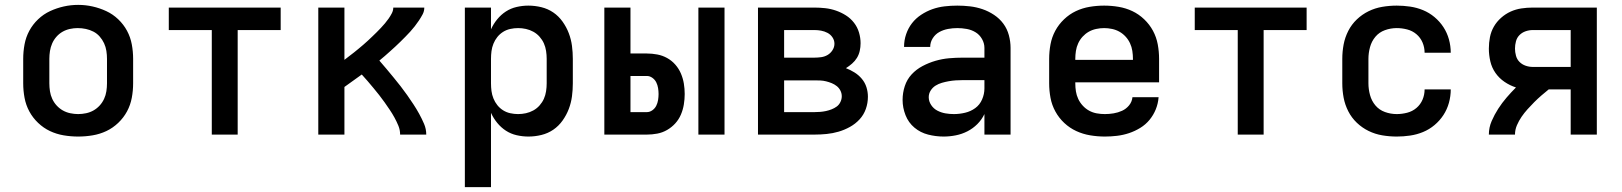

<svg xmlns="http://www.w3.org/2000/svg" viewBox="-20 -551 6640 786"><path d="M300 8Q270 8 240.5 3Q211 -2 184.5 -14.5Q158 -27 136 -48Q114 -69 100 -95Q86 -121 80.5 -150.5Q75 -180 75 -210V-310Q75 -340 80.5 -369.5Q86 -399 100 -425Q114 -451 136 -472Q158 -493 185 -505.5Q212 -518 241 -524.5Q270 -531 300 -531Q330 -531 359 -524.5Q388 -518 415 -505.5Q442 -493 464 -472Q486 -451 500 -425Q514 -399 519.5 -369.5Q525 -340 525 -310V-210Q525 -180 519.5 -150.5Q514 -121 500 -95Q486 -69 464 -48Q442 -27 415.5 -14.5Q389 -2 359.5 3Q330 8 300 8ZM300 -84Q316 -84 332.5 -87.5Q349 -91 363 -99Q377 -107 388 -119Q399 -131 406 -146Q413 -161 415.5 -177.5Q418 -194 418 -210V-310Q418 -326 415.5 -342.5Q413 -359 406 -374Q399 -389 388 -401.5Q377 -414 362.5 -421.5Q348 -429 331.5 -432.5Q315 -436 298 -436Q282 -436 266 -432.5Q250 -429 236 -421Q222 -413 211 -400.5Q200 -388 193.5 -373Q187 -358 184.5 -342Q182 -326 182 -310V-210Q182 -194 184.5 -177.5Q187 -161 194 -146Q201 -131 212 -119Q223 -107 237 -99Q251 -91 267.5 -87.5Q284 -84 300 -84Z M847 0V-428H671V-520H1129V-428H953V0Z M1283 0V-520H1390V-306Q1400 -314 1410 -321.5Q1420 -329 1429.5 -336.5Q1439 -344 1448.5 -352Q1458 -360 1467.5 -368Q1477 -376 1486 -384.5Q1495 -393 1504 -401.5Q1513 -410 1522 -419Q1531 -428 1539.5 -437Q1548 -446 1556 -455.5Q1564 -465 1571 -475Q1578 -485 1584 -496.5Q1590 -508 1590 -520H1717Q1717 -505 1710 -492Q1703 -479 1695 -467Q1687 -455 1678 -443.5Q1669 -432 1659.5 -421.5Q1650 -411 1639.5 -400.5Q1629 -390 1619 -380Q1609 -370 1598 -360Q1587 -350 1576.5 -340.5Q1566 -331 1555 -321.5Q1544 -312 1533 -303Q1548 -286 1562.5 -268.5Q1577 -251 1591.5 -233.5Q1606 -216 1620 -198Q1634 -180 1647 -161.5Q1660 -143 1672.5 -124Q1685 -105 1696 -85Q1707 -65 1716 -44Q1725 -23 1725 0H1618Q1618 -19 1611 -36Q1604 -53 1595 -69.5Q1586 -86 1575.5 -101.5Q1565 -117 1554.5 -132Q1544 -147 1532.5 -161.5Q1521 -176 1509 -190.5Q1497 -205 1485 -219Q1473 -233 1461 -246Q1443 -233 1425.5 -220.5Q1408 -208 1390 -195V0Z M1883 215V-520H1990V-431Q2000 -453 2015.5 -472Q2031 -491 2051 -504Q2071 -517 2095 -522.5Q2119 -528 2143 -528Q2170 -528 2196.5 -521.5Q2223 -515 2245 -500Q2267 -485 2283 -462.5Q2299 -440 2308.5 -415Q2318 -390 2321.5 -363.5Q2325 -337 2325 -310V-210Q2325 -183 2321.5 -156.5Q2318 -130 2308.5 -105Q2299 -80 2283 -57.5Q2267 -35 2245 -20Q2223 -5 2196.5 1.5Q2170 8 2143 8Q2119 8 2095 2.5Q2071 -3 2051 -16Q2031 -29 2015.5 -48Q2000 -67 1990 -89V215ZM2101 -84Q2117 -84 2133 -87.5Q2149 -91 2163.5 -99Q2178 -107 2189 -119.5Q2200 -132 2206.5 -146.5Q2213 -161 2215.5 -177.5Q2218 -194 2218 -210V-310Q2218 -326 2215.5 -342.5Q2213 -359 2206.5 -373.5Q2200 -388 2189 -400.5Q2178 -413 2163.5 -421Q2149 -429 2133 -432.5Q2117 -436 2101 -436Q2085 -436 2069 -432.5Q2053 -429 2039.5 -420.5Q2026 -412 2016 -399.5Q2006 -387 2000 -372Q1994 -357 1992 -341.5Q1990 -326 1990 -310V-210Q1990 -194 1992 -178.5Q1994 -163 2000 -148Q2006 -133 2016 -120.5Q2026 -108 2039.5 -99.5Q2053 -91 2069 -87.5Q2085 -84 2101 -84Z M2839 0V-520H2946V0ZM2454 0V-520H2561V-332H2628Q2649 -332 2670.5 -328Q2692 -324 2711 -313.5Q2730 -303 2744.5 -286.5Q2759 -270 2767.5 -250Q2776 -230 2779.5 -209Q2783 -188 2783 -166Q2783 -145 2779.5 -123.5Q2776 -102 2767.5 -82Q2759 -62 2744.5 -46Q2730 -30 2711 -19Q2692 -8 2670.5 -4Q2649 0 2628 0ZM2561 -92H2628Q2640 -92 2650.5 -99.5Q2661 -107 2666.5 -118Q2672 -129 2674 -141.5Q2676 -154 2676 -166Q2676 -178 2674 -190.5Q2672 -203 2666.5 -214Q2661 -225 2650.5 -232.5Q2640 -240 2628 -240H2561Z M3083 0V-520H3314Q3336 -520 3358.5 -517.5Q3381 -515 3402.5 -507.5Q3424 -500 3443 -488Q3462 -476 3476 -458Q3490 -440 3496.5 -418Q3503 -396 3503 -374Q3503 -358 3499.5 -342.5Q3496 -327 3488 -314Q3480 -301 3468 -290.5Q3456 -280 3443 -272Q3461 -265 3478 -254.5Q3495 -244 3508 -228.5Q3521 -213 3527 -194Q3533 -175 3533 -155Q3533 -129 3524.5 -105Q3516 -81 3499 -62.5Q3482 -44 3459.5 -31.5Q3437 -19 3413 -12Q3389 -5 3364 -2.5Q3339 0 3314 0ZM3190 -315H3314Q3328 -315 3342 -317Q3356 -319 3368 -326Q3380 -333 3388 -345.5Q3396 -358 3396 -372Q3396 -386 3388 -398Q3380 -410 3367.5 -416.5Q3355 -423 3341.5 -425.5Q3328 -428 3314 -428H3190ZM3190 -92H3314Q3326 -92 3338 -93Q3350 -94 3361.5 -96.5Q3373 -99 3384.5 -103.5Q3396 -108 3405.5 -115Q3415 -122 3420.5 -133.5Q3426 -145 3426 -157Q3426 -169 3420.5 -180Q3415 -191 3405.5 -198.5Q3396 -206 3385 -210.5Q3374 -215 3362 -218Q3350 -221 3338 -221.5Q3326 -222 3314 -222H3190Z M3843 8Q3811 8 3779.5 0Q3748 -8 3723.5 -28.5Q3699 -49 3687 -79.5Q3675 -110 3675 -142Q3675 -171 3684 -198.5Q3693 -226 3712 -246.5Q3731 -267 3756.5 -280.5Q3782 -294 3809.5 -302Q3837 -310 3865 -312.5Q3893 -315 3922 -315H4010V-355Q4010 -374 4000 -391.5Q3990 -409 3973.5 -419Q3957 -429 3937.5 -432.5Q3918 -436 3899 -436Q3880 -436 3861 -432.5Q3842 -429 3825.5 -420Q3809 -411 3798.5 -394.5Q3788 -378 3788 -359Q3788 -359 3788 -359Q3788 -359 3788 -359Q3788 -359 3788 -359Q3788 -359 3788 -359H3681Q3681 -359 3681 -359.5Q3681 -360 3681 -360Q3681 -386 3689.5 -411Q3698 -436 3713.5 -456Q3729 -476 3751 -490.5Q3773 -505 3797 -513.5Q3821 -522 3847 -525Q3873 -528 3899 -528Q3925 -528 3951 -525Q3977 -522 4002 -513.5Q4027 -505 4049.5 -490Q4072 -475 4087.5 -454Q4103 -433 4110 -407Q4117 -381 4117 -355V0H4010V-84Q3999 -61 3981 -43Q3963 -25 3940.5 -13.5Q3918 -2 3893 3Q3868 8 3843 8ZM3885 -84Q3908 -84 3931 -89.5Q3954 -95 3972.5 -108.5Q3991 -122 4000.5 -144Q4010 -166 4010 -189V-223H3922Q3907 -223 3892.5 -222Q3878 -221 3864 -218.5Q3850 -216 3836 -212Q3822 -208 3810 -200.5Q3798 -193 3790 -180.5Q3782 -168 3782 -153Q3782 -136 3792 -121Q3802 -106 3817.5 -98Q3833 -90 3850 -87Q3867 -84 3885 -84Z M4503 8Q4473 8 4443 3Q4413 -2 4386 -14.5Q4359 -27 4337 -47.5Q4315 -68 4300.5 -94.5Q4286 -121 4280.5 -150.5Q4275 -180 4275 -210V-310Q4275 -340 4280.5 -369.5Q4286 -399 4300 -425Q4314 -451 4336 -472Q4358 -493 4384.5 -505.5Q4411 -518 4440.5 -523Q4470 -528 4500 -528Q4530 -528 4559.5 -523Q4589 -518 4615.5 -505.5Q4642 -493 4664 -472Q4686 -451 4700 -425Q4714 -399 4719.5 -369.5Q4725 -340 4725 -310V-214H4382V-210Q4382 -193 4384.5 -177Q4387 -161 4394 -146Q4401 -131 4412.5 -118.5Q4424 -106 4438.5 -98Q4453 -90 4469.5 -87Q4486 -84 4503 -84Q4521 -84 4539 -87Q4557 -90 4573.5 -97.5Q4590 -105 4602 -119.5Q4614 -134 4616 -153H4723Q4721 -127 4711.5 -103.5Q4702 -80 4686 -60.5Q4670 -41 4648 -27.5Q4626 -14 4602 -6Q4578 2 4553 5Q4528 8 4503 8ZM4618 -306V-310Q4618 -326 4615.5 -342.5Q4613 -359 4606 -374Q4599 -389 4588 -401Q4577 -413 4563 -421Q4549 -429 4532.5 -432.5Q4516 -436 4500 -436Q4484 -436 4467.5 -432.5Q4451 -429 4437 -421Q4423 -413 4412 -401Q4401 -389 4394 -374Q4387 -359 4384.5 -342.5Q4382 -326 4382 -310V-306Z M5047 0V-428H4871V-520H5329V-428H5153V0Z M5698 8Q5668 8 5638.5 3Q5609 -2 5582.5 -15Q5556 -28 5534.5 -48.5Q5513 -69 5499.5 -95.5Q5486 -122 5480.5 -151Q5475 -180 5475 -210V-310Q5475 -340 5480.5 -369Q5486 -398 5499.5 -424.5Q5513 -451 5534.5 -471.5Q5556 -492 5582.5 -505Q5609 -518 5638.5 -523Q5668 -528 5698 -528Q5725 -528 5752.5 -524Q5780 -520 5805.5 -509.5Q5831 -499 5852.5 -481Q5874 -463 5889 -440Q5904 -417 5911.5 -390Q5919 -363 5919 -335Q5919 -335 5919 -335Q5919 -335 5919 -335H5812Q5812 -335 5812 -335Q5812 -335 5812 -335Q5812 -357 5803.5 -377Q5795 -397 5778.5 -411Q5762 -425 5740.5 -430.5Q5719 -436 5698 -436Q5673 -436 5649.5 -427.5Q5626 -419 5610.5 -400.5Q5595 -382 5588.5 -358Q5582 -334 5582 -310V-210Q5582 -186 5588.5 -162Q5595 -138 5610.5 -119.5Q5626 -101 5649.5 -92.5Q5673 -84 5698 -84Q5719 -84 5740.5 -89.5Q5762 -95 5778.5 -109Q5795 -123 5803.5 -143Q5812 -163 5812 -185Q5812 -185 5812 -185Q5812 -185 5812 -185H5919Q5919 -185 5919 -185Q5919 -185 5919 -185Q5919 -157 5911.5 -130Q5904 -103 5889 -80Q5874 -57 5852.5 -39Q5831 -21 5805.5 -10.5Q5780 0 5752.5 4Q5725 8 5698 8Z M6075 0Q6075 -29 6086.5 -55.5Q6098 -82 6113.5 -106Q6129 -130 6147.5 -151.5Q6166 -173 6186 -193Q6161 -201 6139 -216Q6117 -231 6102 -252.5Q6087 -274 6081 -300Q6075 -326 6075 -352Q6075 -376 6079.5 -399Q6084 -422 6095.5 -442Q6107 -462 6125 -478Q6143 -494 6164 -503.5Q6185 -513 6208 -516.5Q6231 -520 6255 -520H6517V0H6410V-185H6320Q6305 -173 6290 -160Q6275 -147 6261 -133Q6247 -119 6233.5 -104Q6220 -89 6209 -73Q6198 -57 6190 -38.5Q6182 -20 6182 0ZM6255 -277H6410V-428H6255Q6240 -428 6225.5 -423Q6211 -418 6200.5 -407.5Q6190 -397 6186 -382Q6182 -367 6182 -352Q6182 -338 6186 -323Q6190 -308 6200.5 -297.5Q6211 -287 6225.5 -282Q6240 -277 6255 -277Z"/></svg>

Font: Zed Mono Semibold Extended
Style: Regular
Weight: 600
Width: 7
Monospace: yes
Designer: Belleve Invis
Foundry: Belleve Invis
Version: Version 1.0.0; ttfautohint (v1.8.4)